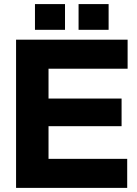

<svg xmlns="http://www.w3.org/2000/svg" viewBox="-20 -913 668 933"><path d="M58.1 0V-720.2H600.1V-579.1H215.8V-434.1H570.8V-299.8H215.8V-141.1H598.1V0ZM149.9 -768.1V-893.1H295.9V-768.1ZM361.8 -768.1V-893.1H507.8V-768.1Z"/></svg>

Font: Aspekta 400
Style: Bold
Weight: 700
Designer: Ivo Dolenc
Version: Version 2.000